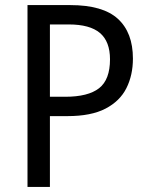

<svg xmlns="http://www.w3.org/2000/svg" viewBox="-20 -734 586 754"><path d="M256 -714Q384 -714 443 -660Q502 -606 502 -504Q502 -439 476.5 -388Q451 -337 394.5 -307.5Q338 -278 245 -278H176V0H88V-714ZM250 -638H176V-354H236Q326 -354 369 -387.5Q412 -421 412 -501Q412 -571 372.5 -604.5Q333 -638 250 -638Z"/></svg>

Font: Noto Sans Kannada SemiCondensed
Style: Regular
Weight: 400
Width: 4
Designer: Jelle Bosma - Monotype Design Team
Foundry: Monotype Imaging Inc.
Version: Version 2.005; ttfautohint (v1.8.4.7-5d5b)